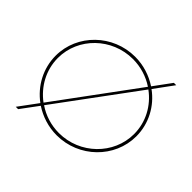

<svg xmlns="http://www.w3.org/2000/svg" viewBox="-195 -954 1208 1208"><g transform="rotate(45 409.0 -350.0)"><path d="M625 -628 718 -755H697L611 -638C553 -676 484 -699 409 -699C212 -699 50 -542 50 -350C50 -237 106 -135 193 -71L100 55H121L207 -61C265 -23 334 0 409 0C606 0 768 -158 768 -350C768 -463 712 -565 625 -628ZM70 -350C70 -531 223 -679 409 -679C479 -679 545 -658 599 -622L205 -87C123 -148 70 -243 70 -350ZM409 -20C339 -20 273 -41 219 -78L613 -612C695 -552 748 -457 748 -350C748 -169 595 -20 409 -20Z"/></g></svg>

Font: Montserrat Thin
Style: Regular
Weight: 250
Designer: Julieta Ulanovsky
Foundry: Julieta Ulanovsky
Version: Version 4.000